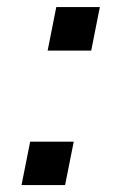

<svg xmlns="http://www.w3.org/2000/svg" viewBox="-20 -533 354 553"><path d="M267.6 -512.7 242.7 -387.2H117.2L142.1 -512.7ZM192.4 -125 167.5 0H42L66.9 -125Z"/></svg>

Font: Arimo SemiBold
Style: Italic
Weight: 600
Italic angle: -12°
Version: Version 1.33